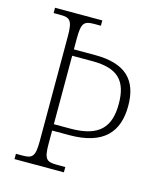

<svg xmlns="http://www.w3.org/2000/svg" viewBox="-108 -794 741 875"><g transform="rotate(15 262.5 -357.0)"><path d="M43 0H276V-25H236C187 -25 175 -35 175 -109V-170H255C419 -170 481 -246 481 -368C481 -490 419 -553 275 -553H175V-604C175 -679 187 -689 236 -689H266V-714H43V-689H74C120 -689 133 -679 133 -604V-109C133 -35 120 -25 74 -25H43ZM253 -200H175V-523H271C391 -523 437 -474 437 -366C437 -258 391 -200 253 -200Z"/></g></svg>

Font: Noto Serif Sinhala SemiCondensed ExtraLight
Style: Regular
Weight: 200
Width: 4
Designer: Jelle Bosma - Monotype Design Team
Foundry: Monotype Imaging Inc.
Version: Version 2.007